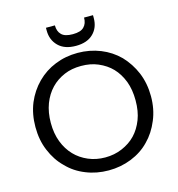

<svg xmlns="http://www.w3.org/2000/svg" viewBox="-128 -1006 1042 1124"><g transform="rotate(-15 393.0 -444.0)"><path d="M743.2 -349.1Q743.2 -271 715.8 -206.1Q688 -138.7 642.1 -92.8Q596.7 -45.4 530.8 -19Q465.8 6.8 393.1 6.8Q319.3 6.8 255.9 -19Q190.4 -44.9 145 -92.8Q98.1 -137.7 69.8 -206.1Q43 -270 43 -349.1Q43 -427.7 69.8 -493.2Q97.2 -558.1 145 -606Q193.4 -654.3 255.9 -679.2Q319.3 -705.1 393.1 -705.1Q465.8 -705.1 530.8 -679.2Q594.2 -653.8 642.1 -606Q689 -556.6 715.8 -493.2Q743.2 -426.8 743.2 -349.1ZM136.2 -349.1Q136.2 -284.7 155.8 -233.9Q175.3 -183.1 210 -147Q243.2 -112.3 291 -91.8Q337.9 -71.8 393.1 -71.8Q448.2 -71.8 495.1 -91.8Q544.4 -112.8 577.1 -147Q610.8 -182.1 630.9 -233.9Q649.9 -283.2 649.9 -349.1Q649.9 -414.1 630.9 -464.8Q610.8 -516.6 577.1 -551.8Q544.4 -585.9 495.1 -606.9Q450.7 -626 393.1 -626Q335.4 -626 291 -606.9Q243.2 -586.4 210 -551.8Q175.3 -515.6 155.8 -464.8Q136.2 -412.6 136.2 -349.1ZM252.9 -877.9V-895H307.1Q307.1 -858.9 327.1 -838.9Q346.7 -817.9 396 -817.9Q444.3 -817.9 463.9 -838.9Q483.9 -858.9 483.9 -895H538.1V-877Q538.1 -820.3 502 -784.2Q464.8 -747.1 396 -747.1Q327.1 -747.1 290 -784.2Q252.9 -821.3 252.9 -877.9Z"/></g></svg>

Font: PoppinsZ
Style: Regular
Weight: 400
Designer: Ninad Kale (Devanagari), Jonny Pinhorn (Latin)
Foundry: Indian Type Foundry
Version: Version 3.002;FEAKit 1.0